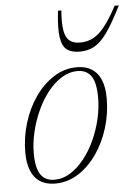

<svg xmlns="http://www.w3.org/2000/svg" viewBox="-51 -717 555 767"><g transform="rotate(-5 227.0 -333.5)"><path d="M265.5 -445.5Q301 -445.5 325.2 -430.2Q349.5 -415 361.8 -385Q374 -355 374 -311.5Q374 -251.5 356.5 -194Q339 -136.5 307 -90.5Q275 -44.5 232.2 -17.2Q189.5 10 139.5 10Q104 10 79.8 -5.2Q55.5 -20.5 43.2 -50.8Q31 -81 31 -124Q31 -184 48.5 -241.5Q66 -299 98 -345Q130 -391 172.8 -418.2Q215.5 -445.5 265.5 -445.5ZM138 -5.5Q172 -5.5 202 -24.5Q232 -43.5 257.5 -75.5Q283 -107.5 301.5 -148.2Q320 -189 330 -232.5Q340 -276 340 -317Q340 -377 321.8 -403.5Q303.5 -430 267 -430Q233 -430 202.8 -411Q172.5 -392 147.2 -360Q122 -328 103.5 -287.2Q85 -246.5 74.8 -203Q64.5 -159.5 64.5 -118.5Q64.5 -58.5 83 -32Q101.5 -5.5 138 -5.5ZM288 -542.5Q316 -542.5 339.5 -554.5Q363 -566.5 386.5 -595.8Q410 -625 437.5 -677H454.5Q420 -608 393.8 -571.2Q367.5 -534.5 341.8 -520.5Q316 -506.5 283.5 -506.5Q250.5 -506.5 231.8 -520.5Q213 -534.5 207.8 -571.2Q202.5 -608 210.5 -677H224Q220 -627 224.8 -597.8Q229.5 -568.5 245 -555.5Q260.5 -542.5 288 -542.5Z"/></g></svg>

Font: Newsreader 24pt ExtraLight
Style: Italic
Weight: 250
Italic angle: -17°
Designer: Hugues Gentile
Foundry: Production Type
Version: Version 1.003